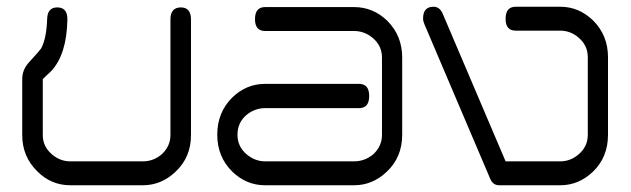

<svg xmlns="http://www.w3.org/2000/svg" viewBox="-20 -550 1872 570"><path d="M404 0H189Q132 0 91 -41Q46 -85 46 -149V-315Q46 -344 67 -366Q99 -401 102 -406Q118 -435 120 -494Q121 -528 150 -528Q181 -528 180 -491Q178 -388 132 -339Q129 -336 114 -322Q107 -315 107 -315V-149Q107 -115 134 -92Q158 -71 189 -71H404Q435 -71 459 -91Q486 -115 486 -149V-492Q486 -528 517 -528Q547 -528 547 -492V-149Q547 -83 501 -40Q459 0 404 0Z M1031 0H767Q711 0 669 -41Q625 -85 625 -150Q625 -216 669 -260Q711 -301 767 -301H1046Q1076 -301 1076 -265Q1076 -229 1046 -229H767Q737 -229 712 -209Q685 -186 685 -150Q685 -115 712 -92Q737 -71 767 -71H1031Q1062 -71 1087 -91Q1114 -115 1114 -150V-379Q1114 -414 1087 -437Q1062 -458 1031 -458H767Q737 -458 737 -493Q737 -529 767 -529H1031Q1088 -529 1130 -488Q1174 -444 1174 -379V-150Q1174 -83 1128 -40Q1086 0 1031 0Z M1643 0H1462Q1443 0 1435 -20L1240 -478Q1236 -487 1236 -495Q1236 -530 1267 -530Q1285 -530 1294 -510L1481 -71H1643Q1674 -71 1698 -92Q1725 -115 1725 -150V-380Q1725 -415 1698 -438Q1674 -459 1643 -459H1511Q1481 -459 1481 -494Q1481 -530 1511 -530H1643Q1699 -530 1741 -489Q1785 -445 1785 -380V-150Q1785 -83 1740 -40Q1698 0 1643 0Z"/></svg>

Font: LuenTai2017
Style: Regular
Weight: 400
Designer: LuenTai
Foundry: Microsoft Corpration
Version: Version 1.00 November 27, 2016, initial release